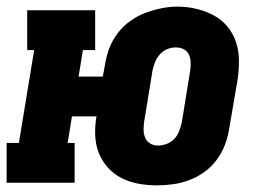

<svg xmlns="http://www.w3.org/2000/svg" viewBox="-28 -551 798 579"><path d="M445 8Q417 8 389.5 3Q362 -2 338.5 -14Q315 -26 297 -46Q279 -66 269.5 -91Q260 -116 259 -144Q258 -172 263 -200H189L176 -120H197V0H-8V-120H29L75 -400H54V-520H259V-400H222L209 -320H282L289 -358Q293 -383 302 -406.5Q311 -430 327 -451Q343 -472 364.5 -487.5Q386 -503 410 -512Q434 -521 458.5 -526Q483 -531 508 -531Q536 -531 563.5 -524.5Q591 -518 615 -505.5Q639 -493 656.5 -472.5Q674 -452 683 -426Q692 -400 692.5 -371.5Q693 -343 689 -314L663 -162Q659 -137 650 -113.5Q641 -90 625.5 -69Q610 -48 588.5 -32.5Q567 -17 543 -8Q519 1 494.5 4.5Q470 8 445 8ZM448 -112Q461 -112 474.5 -117Q488 -122 497.5 -132Q507 -142 512 -155Q517 -168 520 -181L545 -334Q547 -347 547 -360Q547 -373 542.5 -384.5Q538 -396 527 -402Q516 -408 503 -408Q489 -408 476.5 -403Q464 -398 454.5 -387.5Q445 -377 440 -364.5Q435 -352 432 -339L407 -186Q405 -173 405 -160.5Q405 -148 409.5 -136.5Q414 -125 424.5 -118.5Q435 -112 448 -112Z"/></svg>

Font: Iosevka Etoile Heavy Oblique
Style: Regular
Weight: 900
Italic angle: -9°
Designer: Belleve Invis
Foundry: Belleve Invis
Version: Version 15.5.2; ttfautohint (v1.8.4)